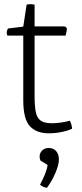

<svg xmlns="http://www.w3.org/2000/svg" viewBox="-20 -626 390 916"><path d="M91 -148V-456H15Q12 -464 12 -470Q12 -480 18 -490L91 -499L107 -604Q115 -606 126 -606Q133 -606 145 -604V-500H283Q299 -500 299 -486Q299 -480 295 -465L293 -456H145V-168Q145 -121 150.5 -92.5Q156 -64 173.5 -51Q191 -38 228 -38Q246 -38 268.5 -41Q291 -44 313 -50Q322 -34 324 -12Q303 -2 273 4Q243 10 213 10Q154 10 122.5 -24Q91 -58 91 -148ZM207 161 173 140Q171 136 170 131Q169 126 169 121Q169 104 181 92Q193 80 213 80Q235 80 248 95Q261 110 261 135Q261 159 245 197.5Q229 236 204 270Q183 267 171 255Q186 227 195.5 203Q205 179 207 161Z"/></svg>

Font: Scope One
Style: Regular
Weight: 400
Designer: Dalton Maag Ltd
Foundry: Dalton Maag Ltd
Version: Version 1.001; ttfautohint (v1.4.1) -l 11 -r 50 -G 50 -x 14 